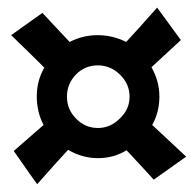

<svg xmlns="http://www.w3.org/2000/svg" viewBox="-20 -509 508 497"><path d="M92.8 -185.5Q75.2 -218.8 75.2 -259.8Q75.2 -299.8 94.7 -334Q66.4 -362.3 8.8 -418Q29.3 -432.6 89.8 -475.6Q107.4 -457 160.2 -400.4Q194.3 -418 232.4 -418Q271.5 -418 306.6 -400.4Q334 -429.7 386.7 -489.3Q402.3 -467.8 448.2 -405.3Q428.7 -387.7 372.1 -335Q392.6 -298.8 392.6 -258.8Q392.6 -218.8 374 -185.5Q403.3 -158.2 461.9 -103.5Q441.4 -88.9 377.9 -43.9Q360.4 -63.5 307.6 -120.1Q274.4 -99.6 233.4 -99.6Q193.4 -99.6 156.2 -121.1Q128.9 -91.8 76.2 -32.2Q60.5 -53.7 15.6 -118.2Q35.2 -134.8 92.8 -185.5ZM153.3 -258.8Q153.3 -225.6 176.8 -202.1Q200.2 -177.7 233.4 -177.7Q265.6 -177.7 290 -202.1Q315.4 -225.6 315.4 -258.8Q315.4 -292 290 -316.4Q265.6 -339.8 233.4 -339.8Q200.2 -339.8 176.8 -316.4Q153.3 -292 153.3 -258.8Z"/></svg>

Font: Acme Polish
Style: Regular
Weight: 400
Designer: Juan Pablo del Peral
Version: Version 1.002